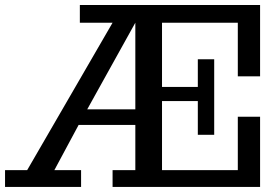

<svg xmlns="http://www.w3.org/2000/svg" viewBox="-20 -742 1097 762"><path d="M0 0V-66.9H87.9L426.8 -651.9H296.9V-722.2H1012.2V-439H923.8V-651.9H623V-397H765.1V-506.8H830.1V-207H765.1V-340.8H623V-66.9H923.8V-278.8H1012.2V0H426.8V-66.9H517.1V-246.1H292L195.8 -66.9H301.8V0ZM326.2 -308.1H517.1V-651.9Z"/></svg>

Font: Trocchi
Style: Regular
Weight: 400
Designer: Vernon Adams
Foundry: Vernon Adams
Version: Version 1.101; ttfautohint (v1.8.4.7-5d5b);gftools[0.9.27]